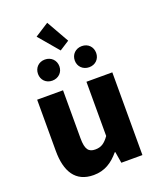

<svg xmlns="http://www.w3.org/2000/svg" viewBox="-182 -1120 1017 1241"><g transform="rotate(-20 327.0 -500.0)"><path d="M244 14C321 14 374 -22 421 -78H425L438 0H583V-569H405V-196C375 -154 350 -138 310 -138C265 -138 244 -161 244 -239V-569H66V-217C66 -75 119 14 244 14ZM201 -651C244 -651 275 -682 275 -723C275 -765 244 -796 201 -796C158 -796 128 -765 128 -723C128 -682 158 -651 201 -651ZM318 -816 385 -859 297 -1014 202 -953ZM455 -651C498 -651 528 -682 528 -723C528 -765 498 -796 455 -796C412 -796 381 -765 381 -723C381 -682 412 -651 455 -651Z"/></g></svg>

Font: Noto Sans CJK HK Black
Style: Regular
Weight: 900
Designer: Ryoko NISHIZUKA 西塚涼子 (kana, bopomofo & ideographs); Paul D. Hunt (Latin, Greek & Cyrillic); Sandoll Communications 산돌커뮤니
Foundry: Adobe
Version: Version 2.004;hotconv 1.0.118;makeotfexe 2.5.65603